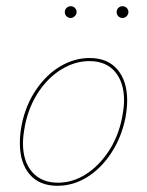

<svg xmlns="http://www.w3.org/2000/svg" viewBox="-20 -596 474 619"><path d="M44 -135Q44 -163 50 -194Q63 -258 96.5 -307Q130 -356 175 -382.5Q220 -409 269 -409Q327 -409 358.5 -372Q390 -335 390 -272Q390 -246 384 -214Q371 -152 338.5 -102.5Q306 -53 261 -25Q216 3 165 3Q107 3 75.5 -34Q44 -71 44 -135ZM373 -214Q380 -249 380 -272Q380 -330 351 -364.5Q322 -399 268 -399Q223 -399 180 -373.5Q137 -348 105.5 -301.5Q74 -255 61 -194Q54 -157 54 -135Q54 -75 84 -41Q114 -7 167 -7Q214 -7 256.5 -34Q299 -61 330 -108Q361 -155 373 -214ZM189 -557Q189 -565 194.5 -570.5Q200 -576 208 -576Q216 -576 221.5 -570.5Q227 -565 227 -557Q227 -550 221 -544Q215 -538 208 -538Q200 -538 194.5 -543.5Q189 -549 189 -557ZM356 -557Q356 -565 361.5 -570.5Q367 -576 375 -576Q383 -576 388.5 -570.5Q394 -565 394 -557Q394 -550 388.5 -544Q383 -538 375 -538Q367 -538 361.5 -543.5Q356 -549 356 -557Z"/></svg>

Font: Ysabeau Hairline
Style: Italic
Weight: 100
Italic angle: -12°
Designer: Christian Thalmann (Catharsis Fonts)
Version: Version 0.003